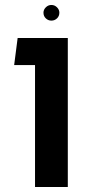

<svg xmlns="http://www.w3.org/2000/svg" viewBox="-20 -753 365 773"><path d="M121 0V-600H253V0ZM37 -491 51 -600H208V-491ZM187 -670Q174 -670 164.5 -679Q155 -688 155 -702Q155 -714 164.5 -723.5Q174 -733 187 -733Q200 -733 209.5 -723.5Q219 -714 219 -702Q219 -688 209.5 -679Q200 -670 187 -670Z"/></svg>

Font: Noto Sans Hebrew Thin SemiBold
Style: Regular
Weight: 600
Version: Version 3.001